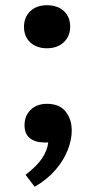

<svg xmlns="http://www.w3.org/2000/svg" viewBox="-20 -544 367 736"><path d="M160 -359Q120 -359 96 -381.5Q72 -404 72 -441Q72 -478 96 -501Q120 -524 160 -524Q201 -524 225 -501.5Q249 -479 249 -442Q249 -405 224.5 -382Q200 -359 160 -359ZM113 172 78 126Q120 94 140.5 64Q161 34 165 2H147Q116 2 95 -14Q74 -30 74 -64Q74 -100 97.5 -123Q121 -146 160 -146Q208 -146 231.5 -116.5Q255 -87 255 -43Q255 -8 239.5 31.5Q224 71 192.5 107.5Q161 144 113 172Z"/></svg>

Font: Literata 12pt SemiBold
Style: Regular
Weight: 600
Designer: Latin by Veronika Burian and Jose Scaglione. Greek by Irene Vlachou. Cyrillic by Vera Evstafieva.
Foundry: TypeTogether
Version: Version 3.002